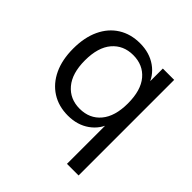

<svg xmlns="http://www.w3.org/2000/svg" viewBox="-182 -631 946 946"><g transform="rotate(45 291.5 -157.5)"><path d="M426 180V-114H437Q421 -58 374 -24.5Q327 9 261 9Q196 9 147.5 -22Q99 -53 72.5 -109.5Q46 -166 46 -243Q46 -321 72.5 -377.5Q99 -434 147.5 -464.5Q196 -495 261 -495Q327 -495 374.5 -461.5Q422 -428 438 -371H428V-486H507V180ZM278 -56Q347 -56 387.5 -104.5Q428 -153 428 -243Q428 -334 387.5 -382Q347 -430 278 -430Q210 -430 169 -382Q128 -334 128 -243Q128 -153 169 -104.5Q210 -56 278 -56Z"/></g></svg>

Font: Nunito Sans 12pt ExtraLight 12pt
Style: Regular
Weight: 400
Version: Version 3.101;gftools[0.9.27]